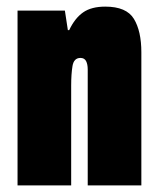

<svg xmlns="http://www.w3.org/2000/svg" viewBox="-20 -560 477 580"><path d="M33 0V-528H176L185 -469H189Q206 -505 231 -522.5Q256 -540 298 -540Q362 -540 384.5 -503Q407 -466 407 -402V0H245V-350Q245 -366 240 -375.5Q235 -385 223 -385Q203 -385 199 -360.5Q195 -336 195 -302V0Z"/></svg>

Font: Archivo ExtraCondensed Black
Style: Regular
Weight: 900
Width: 2
Designer: Hector Gatti
Foundry: Omnibus-Type
Version: Version 2.001; ttfautohint (v1.8.3)